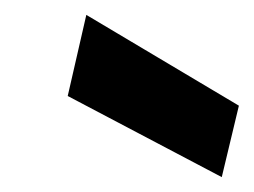

<svg xmlns="http://www.w3.org/2000/svg" viewBox="-20 -776 341 258"><path d="M278 -538 71 -647 96 -756 301 -634Z"/></svg>

Font: DM Sans 20pt ExtraBold
Style: Italic
Weight: 800
Italic angle: -10°
Version: Version 4.004;gftools[0.9.30]